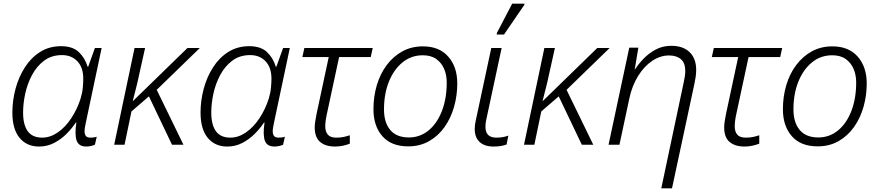

<svg xmlns="http://www.w3.org/2000/svg" viewBox="-20 -796 4838 1056"><path d="M195 10Q127 10 87.5 -38Q48 -86 48 -177Q48 -243 65.5 -308Q83 -373 117 -426Q151 -479 201 -510.5Q251 -542 316 -542Q379 -542 413 -510Q447 -478 462 -429H465L502 -532H539L453 -126Q450 -111 447.5 -98Q445 -85 445 -74Q445 -58 452 -48.5Q459 -39 478 -39Q485 -39 494 -40Q503 -41 512 -44L502 0Q494 4 480 7Q466 10 455 10Q413 10 401.5 -23Q390 -56 400 -122H397Q376 -90 345.5 -59.5Q315 -29 277 -9.5Q239 10 195 10ZM212 -39Q256 -39 297.5 -67.5Q339 -96 371.5 -145Q404 -194 423 -253Q433 -286 435.5 -315Q438 -344 438 -363Q438 -425 405.5 -459Q373 -493 321 -493Q264 -493 223.5 -463Q183 -433 157 -385Q131 -337 119 -282Q107 -227 107 -177Q107 -110 132.5 -74.5Q158 -39 212 -39Z M608 0 720 -532H778L747 -393Q738 -349 728 -310.5Q718 -272 710 -240H711L1011 -532H1079L842 -302L989 0H926L799 -266L703 -183L665 0Z M1230 10Q1162 10 1122.5 -38Q1083 -86 1083 -177Q1083 -243 1100.5 -308Q1118 -373 1152 -426Q1186 -479 1236 -510.5Q1286 -542 1351 -542Q1414 -542 1448 -510Q1482 -478 1497 -429H1500L1537 -532H1574L1488 -126Q1485 -111 1482.5 -98Q1480 -85 1480 -74Q1480 -58 1487 -48.5Q1494 -39 1513 -39Q1520 -39 1529 -40Q1538 -41 1547 -44L1537 0Q1529 4 1515 7Q1501 10 1490 10Q1448 10 1436.5 -23Q1425 -56 1435 -122H1432Q1411 -90 1380.5 -59.5Q1350 -29 1312 -9.5Q1274 10 1230 10ZM1247 -39Q1291 -39 1332.5 -67.5Q1374 -96 1406.5 -145Q1439 -194 1458 -253Q1468 -286 1470.5 -315Q1473 -344 1473 -363Q1473 -425 1440.5 -459Q1408 -493 1356 -493Q1299 -493 1258.5 -463Q1218 -433 1192 -385Q1166 -337 1154 -282Q1142 -227 1142 -177Q1142 -110 1167.5 -74.5Q1193 -39 1247 -39Z M1823 10Q1771 10 1741 -15Q1711 -40 1711 -95Q1711 -110 1714 -129.5Q1717 -149 1721 -169L1788 -482H1643L1654 -532H2030L2019 -482H1845L1778 -170Q1769 -130 1769 -101Q1769 -72 1783 -55.5Q1797 -39 1830 -39Q1851 -39 1868.5 -42.5Q1886 -46 1904 -52V-6Q1890 0 1868 5Q1846 10 1823 10Z M2225 9Q2132 9 2083 -47Q2034 -103 2034 -195Q2034 -265 2052.5 -327.5Q2071 -390 2107 -438Q2143 -486 2193 -513.5Q2243 -541 2306 -541Q2396 -541 2445.5 -484.5Q2495 -428 2495 -337Q2495 -271 2477.5 -209Q2460 -147 2425.5 -98Q2391 -49 2340.5 -20Q2290 9 2225 9ZM2229 -40Q2290 -40 2337 -78.5Q2384 -117 2410.5 -185.5Q2437 -254 2437 -343Q2437 -383 2423 -416.5Q2409 -450 2380 -471Q2351 -492 2305 -492Q2242 -492 2194 -453Q2146 -414 2119 -347Q2092 -280 2092 -194Q2092 -122 2126.5 -81Q2161 -40 2229 -40Z M2695 10Q2645 10 2618 -15Q2591 -40 2591 -87Q2591 -107 2596 -130L2682 -532H2739L2653 -131Q2650 -114 2650 -98Q2650 -39 2710 -39Q2746 -39 2776 -50L2766 -1Q2752 4 2734.5 7Q2717 10 2695 10ZM2712 -606 2713 -615 2797 -776H2865L2863 -768L2752 -606Z M2862 0 2974 -532H3032L3001 -393Q2992 -349 2982 -310.5Q2972 -272 2964 -240H2965L3265 -532H3333L3096 -302L3243 0H3180L3053 -266L2957 -183L2919 0Z M3740 -341Q3744 -360 3746.5 -375.5Q3749 -391 3749 -405Q3749 -450 3725 -470.5Q3701 -491 3659 -491Q3612 -491 3567.5 -461.5Q3523 -432 3489.5 -378Q3456 -324 3441 -253L3387 0H3327L3441 -534H3491L3471 -415H3473Q3490 -442 3518.5 -472Q3547 -502 3585.5 -523Q3624 -544 3672 -544Q3737 -544 3773 -509Q3809 -474 3809 -411Q3809 -392 3806 -372Q3803 -352 3799 -334L3676 240H3617Z M4075 10Q4023 10 3993 -15Q3963 -40 3963 -95Q3963 -110 3966 -129.5Q3969 -149 3973 -169L4040 -482H3895L3906 -532H4282L4271 -482H4097L4030 -170Q4021 -130 4021 -101Q4021 -72 4035 -55.5Q4049 -39 4082 -39Q4103 -39 4120.5 -42.5Q4138 -46 4156 -52V-6Q4142 0 4120 5Q4098 10 4075 10Z M4477 9Q4384 9 4335 -47Q4286 -103 4286 -195Q4286 -265 4304.5 -327.5Q4323 -390 4359 -438Q4395 -486 4445 -513.5Q4495 -541 4558 -541Q4648 -541 4697.5 -484.5Q4747 -428 4747 -337Q4747 -271 4729.5 -209Q4712 -147 4677.5 -98Q4643 -49 4592.5 -20Q4542 9 4477 9ZM4481 -40Q4542 -40 4589 -78.5Q4636 -117 4662.5 -185.5Q4689 -254 4689 -343Q4689 -383 4675 -416.5Q4661 -450 4632 -471Q4603 -492 4557 -492Q4494 -492 4446 -453Q4398 -414 4371 -347Q4344 -280 4344 -194Q4344 -122 4378.5 -81Q4413 -40 4481 -40Z"/></svg>

Font: Noto Sans Light
Style: Italic
Weight: 300
Italic angle: -12°
Designer: Monotype Design Team
Foundry: Monotype Imaging Inc.
Version: Version 2.013; ttfautohint (v1.8.4.7-5d5b)